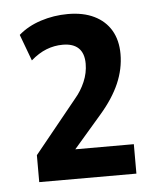

<svg xmlns="http://www.w3.org/2000/svg" viewBox="-40 -744 399 497"><g transform="rotate(-5 160.0 -495.5)"><path d="M42.5 -282V-352L154 -489.5Q169.5 -507.5 179.2 -530.2Q189 -553 189 -577Q189 -604 175 -617.5Q161 -631 134 -631Q112 -631 91.5 -623Q71 -615 51 -597.5L25.5 -666Q49.5 -687 83.5 -698Q117.5 -709 154 -709Q194 -709 222.2 -695.2Q250.5 -681.5 265.8 -655.8Q281 -630 281 -594Q281 -555.5 264.8 -518Q248.5 -480.5 215 -442L126.5 -339.5L125 -358.5H295V-282Z"/></g></svg>

Font: Nunito Sans 12pt ExtraLight Condensed
Style: Regular
Weight: 200
Width: 3
Version: Version 3.101;gftools[0.9.27]